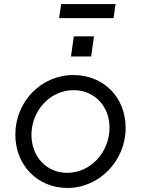

<svg xmlns="http://www.w3.org/2000/svg" viewBox="-20 -920 698 952"><path d="M543 -830 553 -900H283L273 -830ZM432 -640 446 -740H346L332 -640ZM314 12C473 12 603 -123 603 -286C603 -440 491 -548 344 -548C183 -548 56 -415 56 -253C56 -97 170 12 314 12ZM313 -63C211 -63 136 -143 136 -251C136 -372 229 -473 345 -473C447 -473 523 -395 523 -287C523 -167 431 -63 313 -63Z"/></svg>

Font: Plus Jakarta Sans
Style: Italic
Weight: 400
Italic angle: -8°
Designer: Gumpita Rahayu
Foundry: Tokotype
Version: Version 2.071;gftools[0.9.30]